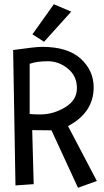

<svg xmlns="http://www.w3.org/2000/svg" viewBox="-20 -872 489 906"><path d="M178 -651Q300 -651 361 -595Q422 -539 422 -460Q422 -341 301 -277L437 -18L348 14L223 -257L132 -258L139 -3L53 3L42 -636Q149 -651 178 -651ZM120 -571V-334Q140 -332 171 -332Q231 -332 287 -365.5Q343 -399 343 -456Q343 -513 300.5 -548Q258 -583 206 -583Q154 -583 120 -571ZM133 -710 234 -852 316 -817 188 -675Z"/></svg>

Font: Fresca
Style: Regular
Weight: 400
Designer: Iván Moreno
Foundry: Fontstage
Version: Version 1.001